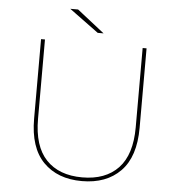

<svg xmlns="http://www.w3.org/2000/svg" viewBox="-58 -922 910 979"><g transform="rotate(5 397.0 -432.0)"><path d="M397 3Q272 3 199.5 -71Q127 -145 127 -293V-700H147V-294Q147 -154 212.5 -85Q278 -16 397 -16Q516 -16 581.5 -85Q647 -154 647 -294V-700H667V-293Q667 -145 594.5 -71Q522 3 397 3ZM412 -757 262 -867H302L442 -757Z"/></g></svg>

Font: Montserrat Thin Thin
Style: Regular
Weight: 250
Version: Version 9.000